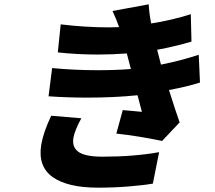

<svg xmlns="http://www.w3.org/2000/svg" viewBox="-20 -812 996 891"><path d="M217.7 -274.9 357.6 -263.1Q344.5 -240.4 334 -215Q323.5 -189.6 320.7 -172.9Q317.5 -152.7 321.9 -137.4Q326.3 -122.2 340.7 -109.9Q355.1 -97.7 383.9 -91.3Q412.6 -84.9 454.9 -84.9Q600.9 -84.9 718.4 -105.8L689.3 40.1Q646.7 47.6 576.9 53.3Q507.1 58.9 435.4 58.9Q293.7 58.9 224.3 9.6Q154.8 -39.8 171.5 -141Q181.1 -198.2 217.7 -274.9ZM902.3 -557.9 908 -429Q853 -410.9 764.2 -394.2Q796.2 -292.6 813.6 -244L732.2 -158Q622.5 -180.8 519.9 -192.1L549.7 -301.1Q566.1 -299.7 596.6 -296.9Q627.1 -294 638.5 -293Q637.8 -295.1 618.3 -370Q511 -359 384.6 -359Q295.1 -359 205.3 -365.1L221.9 -496.1Q326.7 -486.2 433.6 -486.2Q518.1 -486.2 587.4 -491.8L568.5 -563.9Q497.5 -558.9 436.4 -558.9Q336.3 -558.9 248.2 -568.9L261.7 -698.9Q377.8 -685 486.5 -685Q494.7 -685 509.9 -685.5Q525.2 -686.1 532.7 -686.1Q521 -720.9 502.1 -761L670.1 -791.9Q672.2 -750 681.5 -703.1Q778.4 -718.4 865.4 -746.1L868.6 -619Q791.5 -596.2 709.2 -581Q710.9 -573.9 714.7 -560Q718.4 -546.2 720.2 -539.1L726.9 -512.1Q821.4 -530.9 902.3 -557.9Z"/></svg>

Font: Karasuma Gothic
Style: Italic
Weight: 900
Italic angle: -9.39999°
Designer: Rasmus Andersson / Ryoko Nishizuka
Foundry: Genbu
Version: Version 1.00